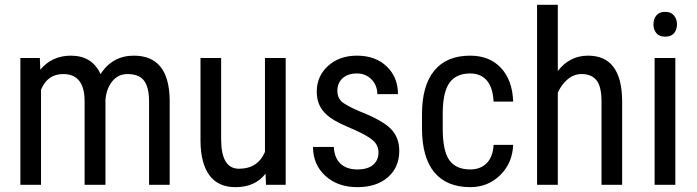

<svg xmlns="http://www.w3.org/2000/svg" viewBox="-20 -770 2905 800"><path d="M146 -528.3 147.9 -479.5Q196.3 -538.1 275.4 -538.1Q363.8 -538.1 398.9 -461.4Q448.7 -538.1 537.6 -538.1Q683.6 -538.1 687 -356V0H601.1V-347.7Q601.1 -405.3 580.6 -433.3Q560.1 -461.4 511.2 -461.4Q472.2 -461.4 447.8 -431.2Q423.3 -400.9 419.4 -354V0H332.5V-351.6Q331.1 -461.4 243.2 -461.4Q177.7 -461.4 150.9 -396V0H64.9V-528.3Z M1086.4 -46.4Q1043.5 9.8 960.9 9.8Q889.2 9.8 852.5 -39.8Q815.9 -89.4 815.4 -184.1V-528.3H901.4V-190.4Q901.4 -66.9 975.6 -66.9Q1054.2 -66.9 1084 -137.2V-528.3H1170.4V0H1088.4Z M1557.1 -135.3Q1557.1 -163.1 1536.1 -183.1Q1515.1 -203.1 1455.1 -230Q1385.3 -258.8 1356.7 -279.3Q1328.1 -299.8 1314 -325.9Q1299.8 -352.1 1299.8 -388.2Q1299.8 -452.6 1346.9 -495.4Q1394 -538.1 1467.3 -538.1Q1544.4 -538.1 1591.3 -493.2Q1638.2 -448.2 1638.2 -377.9H1552.2Q1552.2 -413.6 1528.3 -438.7Q1504.4 -463.9 1467.3 -463.9Q1429.2 -463.9 1407.5 -444.1Q1385.7 -424.3 1385.7 -391.1Q1385.7 -364.7 1401.6 -348.6Q1417.5 -332.5 1478 -306.2Q1574.2 -268.6 1608.9 -232.7Q1643.6 -196.8 1643.6 -141.6Q1643.6 -72.8 1596.2 -31.5Q1548.8 9.8 1469.2 9.8Q1386.7 9.8 1335.4 -37.6Q1284.2 -85 1284.2 -157.7H1371.1Q1372.6 -113.8 1397.9 -88.9Q1423.3 -64 1469.2 -64Q1512.2 -64 1534.7 -83.3Q1557.1 -102.5 1557.1 -135.3Z M1939.5 -64Q1982.4 -64 2008.3 -90.6Q2034.2 -117.2 2036.6 -166.5H2118.2Q2115.2 -90.3 2064.2 -40.3Q2013.2 9.8 1939.5 9.8Q1841.3 9.8 1789.8 -52Q1738.3 -113.8 1738.3 -235.8V-293.9Q1738.3 -413.6 1789.6 -475.8Q1840.8 -538.1 1939 -538.1Q2020 -538.1 2067.6 -486.8Q2115.2 -435.5 2118.2 -346.7H2036.6Q2033.7 -405.3 2008.5 -434.6Q1983.4 -463.9 1939 -463.9Q1881.3 -463.9 1853.5 -426Q1825.7 -388.2 1824.7 -301.8V-234.4Q1824.7 -141.1 1852.3 -102.5Q1879.9 -64 1939.5 -64Z M2304.2 -474.1Q2353.5 -538.1 2430.2 -538.1Q2570.3 -538.1 2572.3 -351.1V0H2486.3V-347.2Q2486.3 -409.2 2465.6 -435.3Q2444.8 -461.4 2403.3 -461.4Q2371.1 -461.4 2345.5 -439.9Q2319.8 -418.5 2304.2 -383.8V0H2217.8V-750H2304.2Z M2793.9 0H2707.5V-528.3H2793.9ZM2800.8 -668.5Q2800.8 -646.5 2788.6 -631.8Q2776.4 -617.2 2751.5 -617.2Q2727.1 -617.2 2714.8 -631.8Q2702.6 -646.5 2702.6 -668.5Q2702.6 -690.4 2714.8 -705.6Q2727.1 -720.7 2751.5 -720.7Q2775.9 -720.7 2788.3 -705.3Q2800.8 -689.9 2800.8 -668.5Z"/></svg>

Font: Roboto Condensed
Style: Regular
Weight: 400
Designer: Google
Version: Version 2.001047; 2015